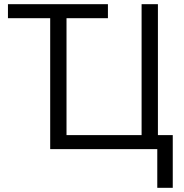

<svg xmlns="http://www.w3.org/2000/svg" viewBox="-20 -713 879 918"><path d="M732 185V0H220V-626H18V-693H496V-626H298V-67H657V-693H735V-67H806V185Z"/></svg>

Font: Ubuntu Sans
Style: Regular
Weight: 400
Designer: Dalton Maag Ltd
Foundry: Dalton Maag Ltd
Version: Version 1.006; ttfautohint (v1.8.4.7-5d5b)